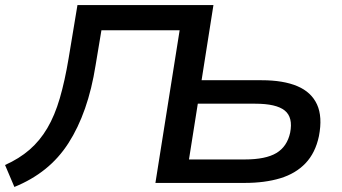

<svg xmlns="http://www.w3.org/2000/svg" viewBox="-29 -725 1354 761"><path d="M28 16 -9 -71Q47 -96 88 -131.5Q129 -167 158.5 -217Q188 -267 208 -335.5Q228 -404 243 -494L278 -705H817L770 -407H1008Q1094 -407 1149.5 -383.5Q1205 -360 1227.5 -311Q1250 -262 1235 -185Q1221 -119 1182 -78Q1143 -37 1082 -18.5Q1021 0 941 0H587L683 -605H373L350 -467Q335 -372 308 -295Q281 -218 242.5 -158Q204 -98 150.5 -55Q97 -12 28 16ZM720 -93H941Q1024 -93 1066.5 -118.5Q1109 -144 1121 -199Q1133 -260 1099.5 -287Q1066 -314 982 -314H755Z"/></svg>

Font: Nunito Sans 7pt SemiExpanded SemiBold
Style: Italic
Weight: 600
Width: 6
Italic angle: -9°
Designer: Vernon Adams
Foundry: Vernon Adams
Version: Version 3.101;gftools[0.9.27]